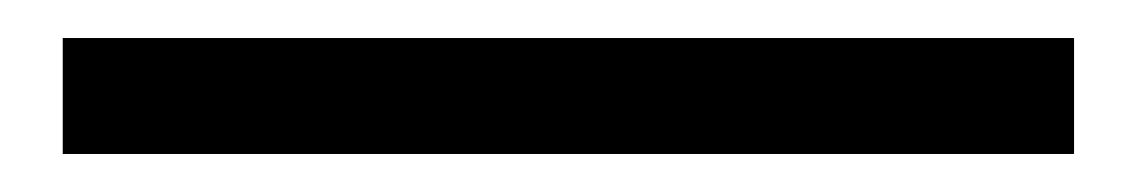

<svg xmlns="http://www.w3.org/2000/svg" viewBox="-20 59 599 101"><path d="M13 140V79H545V140Z"/></svg>

Font: Noto Sans CJK KR Regular (TTF)
Style: Regular
Weight: 400
Designer: Ryoko NISHIZUKA 西塚涼子 (kana & ideographs); Paul D. Hunt (Latin, Greek & Cyrillic); Wenlong ZHANG 张文龙 (bopomofo); Sandoll 
Foundry: Adobe Systems Incorporated
Version: Version 1.004;PS 1.004;hotconv 1.0.82;makeotf.lib2.5.63406